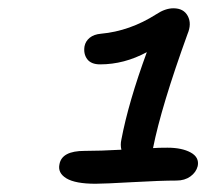

<svg xmlns="http://www.w3.org/2000/svg" viewBox="-20 -840 503 468"><path d="M212.9 -392.1Q163.6 -392.1 141.8 -405.3Q120.1 -418.5 125 -439.9Q130.9 -472.2 186 -472.2Q224.6 -472.2 275.9 -475.1Q272.9 -486.8 275.9 -500Q293 -590.3 337.9 -712.9Q282.7 -683.1 224.1 -683.1Q202.1 -683.1 192.6 -695.8Q183.1 -708.5 186 -727.1Q188.5 -739.7 198.7 -748Q209 -756.3 226.1 -757.8Q296.4 -764.2 360.8 -805.2Q382.8 -819.8 402.8 -819.8Q427.7 -819.8 437.7 -801Q447.8 -782.2 437 -756.8Q373 -580.1 353 -479Q365.2 -480 388.2 -480Q423.3 -480 444.8 -468.3Q466.3 -456.5 461.9 -435.1Q458 -419.9 444.1 -409.9Q430.2 -399.9 410.2 -399.9Q372.1 -399.9 303.2 -396Q234.4 -392.1 212.9 -392.1Z"/></svg>

Font: Shantell Sans Irregular Bouncy
Style: Italic
Weight: 400
Italic angle: -11.31°
Designer: Stephen Nixon, Anya Danilova, Shantell Martin
Foundry: Arrow Type
Version: Version 1.006;[9816181b4]